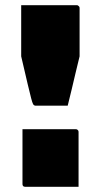

<svg xmlns="http://www.w3.org/2000/svg" viewBox="-20 -720 390 743"><path d="M242 -311H118Q115 -311 113.5 -312Q112 -313 110 -314Q109 -316 107 -319.5Q105 -323 100.5 -340Q96 -357 87 -395Q78 -433 62 -502V-590Q62 -618 62 -645Q62 -672 62 -700Q100 -700 153.5 -700Q207 -700 277 -700Q280 -700 282 -698.5Q284 -697 286 -695Q288 -693 288 -689V-502Q280 -470 272.5 -438Q265 -406 257.5 -374.5Q250 -343 242 -311ZM284 3Q246 3 213.5 3Q181 3 149 3Q117 3 78 3Q75 3 72.5 2Q70 1 68.5 -1.5Q67 -4 67 -8V-220Q106 -220 138 -220Q170 -220 202.5 -220Q235 -220 273 -220Q277 -220 279 -218.5Q281 -217 282.5 -215Q284 -213 284 -209Z"/></svg>

Font: Recursive Black
Style: Regular
Weight: 900
Version: Version 1.085